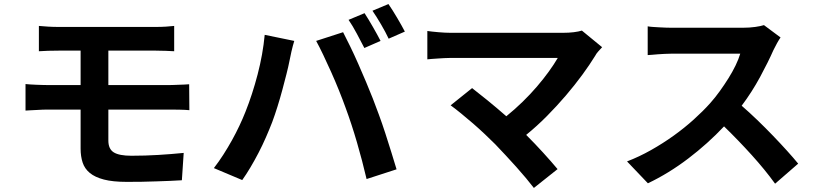

<svg xmlns="http://www.w3.org/2000/svg" viewBox="-20 -863 4040 948"><path d="M515 -169Q515 -127 542 -110.5Q569 -94 629 -94Q697 -94 762 -98Q827 -102 887 -108L878 27Q854 29 821.5 30Q789 31 753 32.5Q717 34 679 34.5Q641 35 606 35Q537 35 493 23.5Q449 12 423.5 -9Q398 -30 388 -60.5Q378 -91 378 -129V-322H215Q204 -322 190 -321.5Q176 -321 161 -320Q146 -319 131.5 -318.5Q117 -318 106 -317V-448Q116 -447 130 -446Q144 -445 159 -444.5Q174 -444 188.5 -443.5Q203 -443 215 -443H378V-613H269Q215 -613 172 -610V-735Q194 -733 218 -731.5Q242 -730 269 -730H750Q776 -730 799.5 -731.5Q823 -733 840 -735V-610Q820 -611 798.5 -612Q777 -613 750 -613H515V-443H817Q825 -443 837.5 -443.5Q850 -444 863.5 -444.5Q877 -445 890.5 -445.5Q904 -446 914 -447L915 -319Q894 -321 865.5 -321.5Q837 -322 820 -322H515Z M1780 -798Q1789 -784 1800 -766Q1811 -748 1821.5 -729.5Q1832 -711 1842 -693Q1852 -675 1859 -661L1779 -626Q1763 -657 1742 -696.5Q1721 -736 1701 -765ZM1898 -843Q1908 -829 1919 -811Q1930 -793 1941.5 -774Q1953 -755 1962.5 -737.5Q1972 -720 1979 -707L1899 -672Q1884 -704 1861.5 -742.5Q1839 -781 1819 -810ZM1192 -311Q1226 -396 1252 -495.5Q1278 -595 1287 -691L1433 -661Q1426 -639 1419 -608.5Q1412 -578 1409 -561Q1404 -535 1394.5 -497.5Q1385 -460 1374 -419Q1363 -378 1350 -336.5Q1337 -295 1324 -260Q1310 -224 1293 -185Q1276 -146 1256.5 -108.5Q1237 -71 1216.5 -36.5Q1196 -2 1176 26L1036 -33Q1060 -64 1082.5 -99Q1105 -134 1125 -170Q1145 -206 1162 -242Q1179 -278 1192 -311ZM1686 -332Q1672 -371 1653.5 -417Q1635 -463 1615 -507.5Q1595 -552 1576 -592Q1557 -632 1541 -661L1674 -704Q1689 -675 1709 -634Q1729 -593 1749 -547.5Q1769 -502 1788 -457Q1807 -412 1821 -376Q1834 -342 1850.5 -297.5Q1867 -253 1882.5 -205Q1898 -157 1912.5 -110.5Q1927 -64 1938 -27L1790 21Q1769 -69 1742.5 -160Q1716 -251 1686 -332Z M2953 -630Q2942 -618 2933 -608Q2924 -598 2919 -588Q2892 -544 2855 -493.5Q2818 -443 2774 -391.5Q2730 -340 2680.5 -290Q2631 -240 2578 -197Q2599 -176 2620.5 -153.5Q2642 -131 2662 -109Q2682 -87 2700 -66.5Q2718 -46 2733 -28L2616 65Q2600 44 2577.5 17Q2555 -10 2529 -39Q2503 -68 2476 -97Q2449 -126 2425 -151Q2403 -173 2374.5 -200Q2346 -227 2316 -253Q2286 -279 2256.5 -303Q2227 -327 2205 -343L2311 -428Q2341 -405 2386.5 -368Q2432 -331 2480 -289Q2522 -323 2560.5 -360.5Q2599 -398 2631.5 -436Q2664 -474 2690 -510Q2716 -546 2734 -577H2205Q2190 -577 2173 -576Q2156 -575 2140.5 -574Q2125 -573 2111.5 -572Q2098 -571 2090 -570V-710Q2110 -707 2144.5 -704Q2179 -701 2205 -701H2760Q2789 -701 2813 -704Q2837 -707 2853 -712Z M3834 -678Q3828 -670 3817 -650.5Q3806 -631 3799 -616Q3773 -557 3733 -483Q3693 -409 3642 -341Q3679 -309 3719 -270.5Q3759 -232 3796.5 -193Q3834 -154 3866.5 -118Q3899 -82 3921 -55L3807 44Q3758 -24 3692 -97Q3626 -170 3555 -239Q3475 -154 3378.5 -80.5Q3282 -7 3179 42L3076 -66Q3136 -89 3194.5 -122Q3253 -155 3306 -193Q3359 -231 3405 -272.5Q3451 -314 3486 -353Q3511 -381 3534 -413Q3557 -445 3577 -477Q3597 -509 3612 -540Q3627 -571 3635 -598H3296Q3280 -598 3262.5 -597Q3245 -596 3229 -595Q3213 -594 3199.5 -592.5Q3186 -591 3178 -591V-733Q3188 -731 3203.5 -730Q3219 -729 3236 -728Q3253 -727 3269 -726.5Q3285 -726 3296 -726H3648Q3681 -726 3709 -730Q3737 -734 3752 -739Z"/></svg>

Font: SpoqaHanSansJP-Bold
Style: Regular
Weight: 700
Designer: [Source Han Sans]
Ryoko NISHIZUKA  (kana & ideographs); Paul D. Hunt (Latin, Greek & Cyrillic); Wenlong ZHANG  (bopomofo
Foundry: Spoqa (http://bi.spoqa.com)
Version: Version 1.002.20150607